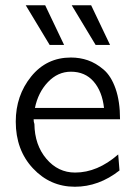

<svg xmlns="http://www.w3.org/2000/svg" viewBox="-20 -703 511 731"><path d="M78 -683H152L224 -532H169ZM253 -683H327L399 -532H344ZM40 -240Q40 -339 98.5 -411.5Q157 -484 250 -484Q284 -484 314.5 -473.5Q345 -463 374 -438.5Q403 -414 420 -365.5Q437 -317 437 -249H108Q108 -238 111 -231Q112 -151 156.5 -98.5Q201 -46 266 -46Q351 -46 430 -115L435 -54Q356 8 265 8Q171 8 105.5 -62Q40 -132 40 -240ZM113 -292H376Q369 -355 336.5 -392.5Q304 -430 250 -430Q200 -430 162.5 -390.5Q125 -351 113 -292Z"/></svg>

Font: Coval
Style: ExtraLight
Weight: 250
Foundry: Context Ltd
Version: Version 001.000